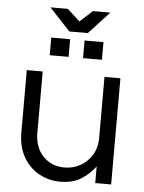

<svg xmlns="http://www.w3.org/2000/svg" viewBox="-56 -848 678 901"><g transform="rotate(5 283.0 -397.5)"><path d="M260 8Q209 8 163 -16.5Q117 -41 88.5 -89.5Q60 -138 60 -209V-500H135V-211Q135 -143 174.5 -101.5Q214 -60 275 -60Q317 -60 351 -79.5Q385 -99 405.5 -133Q426 -167 426 -212V-500H501V0H426V-78Q399 -42 360 -17Q321 8 260 8ZM161 -579V-662H250V-579ZM318 -579V-662H407V-579ZM243 -698 145 -803H227L286 -749L345 -803H427L330 -698Z"/></g></svg>

Font: Questrial
Style: Regular
Weight: 400
Designer: Joe Prince, Laura Meseguer
Foundry: Joe Prince, Laura Meseguer
Version: Version 2.000; ttfautohint (v1.8.3)